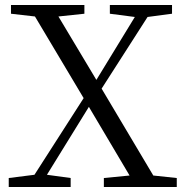

<svg xmlns="http://www.w3.org/2000/svg" viewBox="-20 -749 742 769"><path d="M15 0V-36L118 -49L315 -356L120 -683L24 -694V-729H318V-694L214 -683L366 -429L520 -681L420 -694V-729H669V-694L571 -681L387 -394L594 -46L688 -36V0H396V-36L499 -46L336 -321L168 -49L263 -36V0Z"/></svg>

Font: Cactus Classical Serif
Style: Regular
Weight: 400
Designer: Henry Chan (via Glyphwiki)、田海東、宇文滿月
Foundry: Moonlit Owen
Version: Version 1.000